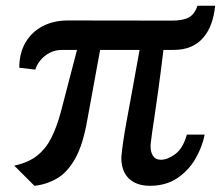

<svg xmlns="http://www.w3.org/2000/svg" viewBox="-20 -622 750 652"><path d="M97 9 28.5 -59.5Q77 -70 106.8 -94Q136.5 -118 154.8 -154.8Q173 -191.5 186 -239.5L241.5 -452.5H191Q167.5 -452.5 148.5 -442.5Q129.5 -432.5 117 -417Q104.5 -401.5 100 -385.5L45.5 -392Q45.5 -441.5 66.5 -477.5Q87.5 -513.5 124.8 -533Q162 -552.5 211 -552.5L563 -552Q601.5 -552 621.2 -562.8Q641 -573.5 650.5 -602.5H710.5Q707.5 -569.5 697.5 -541.8Q687.5 -514 670.2 -494Q653 -474 628 -463.2Q603 -452.5 570 -452.5H535Q525 -370 517.5 -315.8Q510 -261.5 504.8 -227.2Q499.5 -193 496.5 -171.5Q493.5 -150 491.5 -132Q490 -108 499 -93.8Q508 -79.5 526 -79.5Q549 -79.5 575.2 -98.8Q601.5 -118 614.5 -165H675Q667 -123.5 644 -83.5Q621 -43.5 582.2 -17.2Q543.5 9 488.5 9Q457.5 9 435.5 -2.8Q413.5 -14.5 402.5 -36.2Q391.5 -58 392 -88Q394 -111.5 398.5 -142.2Q403 -173 410.8 -215.2Q418.5 -257.5 429.2 -315.5Q440 -373.5 454 -452.5H320L276.5 -215Q262 -131 235.5 -83.8Q209 -36.5 173.5 -16Q138 4.5 97 9Z"/></svg>

Font: Merriweather 24pt Medium
Style: Italic
Weight: 500
Italic angle: -7.8°
Version: Version 2.101